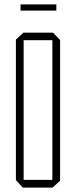

<svg xmlns="http://www.w3.org/2000/svg" viewBox="-20 -849 343 869"><path d="M87 -667V-701H220L252 -668V-667ZM83 0 52 -34V-35H217V0ZM52 -35V-670L86 -701H87V-35ZM217 0V-667H252V-31L218 0ZM73 -801V-829H235V-801Z"/></svg>

Font: Foldit ExtraLight
Style: Regular
Weight: 250
Version: Version 1.003